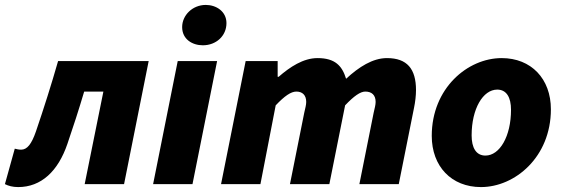

<svg xmlns="http://www.w3.org/2000/svg" viewBox="-48 -748 2286 780"><path d="M26 12C119 12 188 -52 226 -164C250 -234 272 -302 294 -376H372L296 0H456L556 -500H188C160 -402 130 -308 98 -214C80 -162 62 -140 38 -140C28 -140 20 -142 12 -144L-28 0C-14 7 3 12 26 12Z M574 0H734L834 -500H674ZM776 -564C830 -564 872 -602 872 -654C872 -702 830 -728 788 -728C734 -728 692 -686 692 -638C692 -588 734 -564 776 -564Z M850 0H1010L1072 -320C1108 -358 1134 -376 1156 -376C1180 -376 1196 -362 1196 -334C1196 -322 1192 -308 1188 -290L1130 0H1290L1354 -320C1390 -358 1416 -376 1436 -376C1462 -376 1478 -362 1478 -334C1478 -322 1474 -308 1470 -290L1412 0H1572L1634 -310C1639 -334 1642 -360 1642 -382C1642 -468 1606 -512 1524 -512C1466 -512 1410 -476 1358 -428C1342 -480 1314 -512 1242 -512C1184 -512 1130 -476 1084 -436H1080V-500H950Z M1906 12C2044 12 2190 -110 2190 -304C2190 -428 2110 -512 1990 -512C1852 -512 1706 -390 1706 -196C1706 -72 1786 12 1906 12ZM1924 -116C1886 -116 1868 -148 1868 -198C1868 -306 1914 -384 1972 -384C2010 -384 2028 -352 2028 -302C2028 -194 1982 -116 1924 -116Z"/></svg>

Font: Source Sans Pro Black
Style: Italic
Weight: 900
Italic angle: -11°
Designer: Paul D. Hunt
Foundry: Adobe Systems Incorporated
Version: Version 3.006;hotconv 1.0.111;makeotfexe 2.5.65597